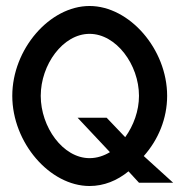

<svg xmlns="http://www.w3.org/2000/svg" viewBox="-20 -610 609 641"><path d="M21 -290C21 -134 146 11 279 11C327 11 371 -7 409 -38L444 0H558L460 -89C509 -144 538 -215 538 -290C538 -446 412 -590 279 -590C146 -590 21 -446 21 -290ZM116 -290C116 -394 190 -497 279 -497C368 -497 444 -394 444 -290C444 -240 426 -191 398 -152L336 -217H239L347 -102C327 -90 304 -82 279 -82C190 -82 116 -186 116 -290Z"/></svg>

Font: Charger Sport
Style: SeBdNrw
Weight: 600
Designer: Jasper
Foundry: Cannot Into Space Fonts
Version: Version 1.1